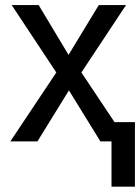

<svg xmlns="http://www.w3.org/2000/svg" viewBox="-20 -548 543 744"><path d="M245.6 -335.4 362.8 -528.3H468.3L295.4 -267.1L473.6 0H369.1L247.1 -197.8L125 0H20L198.2 -267.1L25.4 -528.3H129.9ZM502.9 175.3H412.1V-74.7H502.9Z"/></svg>

Font: Noboto
Style: Regular
Weight: 400
Designer: Google
Version: Version 2.001101; 2014